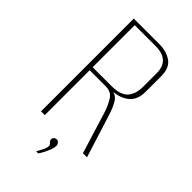

<svg xmlns="http://www.w3.org/2000/svg" viewBox="-228 -657 865 865"><g transform="rotate(45 205.0 -224.0)"><path d="M78 0V-591H242Q286 -591 317.5 -569.5Q349 -548 349 -494V-396Q349 -341 314.5 -316Q280 -291 228 -291V-293Q260 -294 276.5 -271.5Q293 -249 307 -203L371 0H345L283 -201Q273 -232 256.5 -259Q240 -286 203 -286H102V0ZM102 -305H220Q279 -305 302 -331Q325 -357 325 -404V-490Q325 -531 302.5 -552Q280 -573 235 -573H102ZM190 143Q199 127 206.5 111.5Q214 96 214 85Q214 79 210.5 75.5Q207 72 203 68Q199 64 199 56Q199 49 204.5 44Q210 39 217 39Q226 39 231.5 46Q237 53 237 61Q237 71 232 85.5Q227 100 219.5 115Q212 130 203 143Z"/></g></svg>

Font: Alumni Sans Thin
Style: Regular
Weight: 100
Designer: Robert E. Leuschke
Foundry: Robert E. Leuschke
Version: Version 1.018